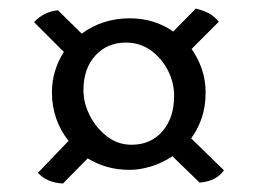

<svg xmlns="http://www.w3.org/2000/svg" viewBox="-20 -478 606 451"><path d="M285 -79Q256 -79 231.5 -86Q207 -93 186 -106L128 -47Q108 -48 93.5 -54.5Q79 -61 69 -72L141 -147Q102 -197 102 -261Q102 -288 109.5 -312Q117 -336 130 -356L60 -426Q82 -450 116 -454L172 -399Q221 -435 285 -435Q342 -435 387 -404L440 -458Q459 -453 471 -446.5Q483 -440 494 -427L430 -363Q445 -342 454 -316Q463 -290 463 -261Q463 -227 453.5 -200Q444 -173 429 -153L506 -78Q498 -66 484 -58.5Q470 -51 449 -49L385 -111Q361 -95 334.5 -87Q308 -79 285 -79ZM276 -378Q232 -378 204 -347.5Q176 -317 176 -266Q176 -236 191 -206.5Q206 -177 231.5 -157.5Q257 -138 289 -138Q334 -138 361.5 -169.5Q389 -201 389 -253Q389 -284 374.5 -312.5Q360 -341 334.5 -359.5Q309 -378 276 -378Z"/></svg>

Font: Vollkorn ExtraBold
Style: Regular
Weight: 800
Designer: Friedrich Althausen
Foundry: Friedrich Althausen
Version: Version 5.000; ttfautohint (v1.8.3)